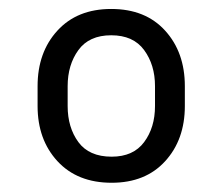

<svg xmlns="http://www.w3.org/2000/svg" viewBox="-20 -741 493 424"><path d="M63 -506.8V-550.8Q63 -625.5 106.7 -673.3Q150.4 -721.2 225.6 -721.2Q301.3 -721.2 344.7 -673.3Q388.2 -625.5 388.2 -550.8V-506.8Q388.2 -432.6 344.7 -385Q301.3 -337.4 226.6 -337.4Q150.9 -337.4 106.9 -385Q63 -432.6 63 -506.8ZM129.4 -550.8V-506.8Q129.4 -459.5 153.1 -427.2Q176.8 -395 226.6 -395Q274.4 -395 298.3 -427.2Q322.3 -459.5 322.3 -506.8V-550.8Q322.3 -597.7 298.3 -630.4Q274.4 -663.1 225.6 -663.1Q176.8 -663.1 153.1 -630.4Q129.4 -597.7 129.4 -550.8Z"/></svg>

Font: Vazirmatn RD FD Light
Style: Regular
Weight: 300
Designer: Saber Rastikerdar
Foundry: Saber Rastikerdar
Version: Version 33.003